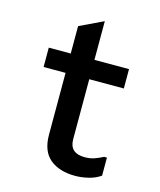

<svg xmlns="http://www.w3.org/2000/svg" viewBox="-106 -781 713 853"><g transform="rotate(15 250.0 -355.0)"><path d="M436 -121V-38Q412 -21 380.5 -13.5Q349 -6 320 -6Q247 -6 204 -41.5Q161 -77 161 -153V-437H60V-526H161V-652L270 -704V-526H429V-437H270V-161Q270 -97 340 -97Q365 -97 385.5 -104.5Q406 -112 423 -121Z"/></g></svg>

Font: D2Coding ligature
Style: Bold
Weight: 700
Monospace: yes
Designer: Yong-Rak Park; Jeong-Hwan Yoon; Sang-Min Lee;
Foundry: NHN Corporation
Version: Version 1.3.2; Build 20180524